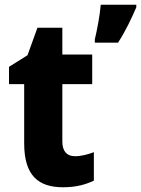

<svg xmlns="http://www.w3.org/2000/svg" viewBox="-20 -780 595 810"><path d="M555 -749V-760H405C402 -719 389 -650 380 -614V-600H478C511 -651 534 -701 555 -749ZM296 -121C262 -121 243 -142 243 -183V-425H369V-550H243V-663H138L96 -547L18 -498V-425H82V-175C82 -37 144 10 246 10C301 10 340 -1 376 -18V-138C349 -128 323 -121 296 -121Z"/></svg>

Font: Noto Sans Lao SemiCondensed ExtraBold
Style: Regular
Weight: 800
Width: 4
Designer: Monotype Design Team
Foundry: Monotype Imaging Inc.
Version: Version 2.003